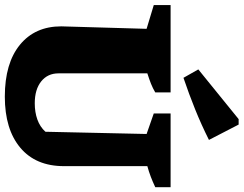

<svg xmlns="http://www.w3.org/2000/svg" viewBox="-130 -848 985 776"><g transform="rotate(90 362.0 -459.5)"><path d="M364 13Q229 13 154.5 -48Q80 -109 80 -215L90 -560L-6 -589V-657H347V-595Q330 -585 312.5 -578Q295 -571 270 -563V-204Q270 -160 302.5 -134Q335 -108 391 -108Q427 -108 456.5 -118.5Q486 -129 506 -151L515 -560L432 -589V-657H730V-595Q709 -585 688 -577Q667 -569 645 -563V-226Q645 -112 570.5 -49.5Q496 13 364 13ZM288 -709 254 -769 455 -932H477L539 -812Q477 -781 415 -756Q353 -731 288 -709Z"/></g></svg>

Font: Piazzolla SC ExtraBold
Style: Regular
Weight: 800
Designer: Juan Pablo del Peral
Foundry: Huerta Tipografica
Version: Version 1.330